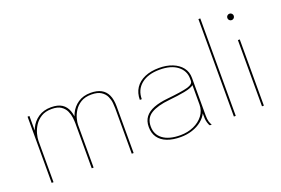

<svg xmlns="http://www.w3.org/2000/svg" viewBox="-103 -1110 2116 1447"><g transform="rotate(-20 955.0 -387.0)"><path d="M424 0V-263Q424 -296 424 -320Q424 -344 424 -359.5Q424 -379 420.8 -406.5Q417.5 -434 405.2 -460.8Q393 -487.5 366.2 -505.5Q339.5 -523.5 292.5 -523.5Q242 -523.5 208.2 -502.8Q174.5 -482 154.5 -450.8Q134.5 -419.5 126 -387Q117.5 -354.5 117.5 -331L103.5 -335.5Q103.5 -387.5 125.5 -433.8Q147.5 -480 189.8 -508.8Q232 -537.5 292 -537.5Q347 -537.5 379 -516.5Q411 -495.5 425 -456.2Q439 -417 439 -361.5Q439 -343 439 -317Q439 -291 439 -261.5V0ZM102.5 0V-531H117.5V0ZM745 0V-264Q745 -301 745 -323.5Q745 -346 745 -363Q745 -380.5 742.5 -407.2Q740 -434 728 -460.5Q716 -487 688.2 -505.2Q660.5 -523.5 610.5 -523.5Q559.5 -523.5 526 -503Q492.5 -482.5 473.5 -452.2Q454.5 -422 446.8 -392.2Q439 -362.5 439 -343.5L425 -346Q425 -393.5 446 -437.2Q467 -481 508.2 -509.2Q549.5 -537.5 610 -537.5Q660 -537.5 693.2 -519.8Q726.5 -502 743.2 -466Q760 -430 760 -375Q760 -356 760 -329.5Q760 -303 760 -275.5V0Z M1136.5 8.5Q1073.5 8.5 1028 -9Q982.5 -26.5 958.2 -60.8Q934 -95 934 -145Q934 -193 958 -224.5Q982 -256 1028.8 -274Q1075.5 -292 1143.5 -298.5Q1252 -309.5 1301.8 -322.5Q1351.5 -335.5 1351.5 -363Q1351.5 -367.5 1351.5 -372.2Q1351.5 -377 1351.5 -381.5Q1351.5 -444 1300.5 -483.8Q1249.5 -523.5 1158.5 -523.5Q1064 -523.5 1010.2 -479.5Q956.5 -435.5 956.5 -360.5H941Q941 -415 967.2 -454.8Q993.5 -494.5 1042.5 -516Q1091.5 -537.5 1158.5 -537.5Q1218.5 -537.5 1265.5 -518.8Q1312.5 -500 1339.8 -465.2Q1367 -430.5 1367 -381.5Q1367 -371.5 1367 -361Q1367 -350.5 1367 -340.5V-82Q1367 -66.5 1368.5 -52.8Q1370 -39 1373 -29Q1377 -16.5 1380.8 -9.5Q1384.5 -2.5 1386.5 0H1371Q1369 -1.5 1365.5 -8.8Q1362 -16 1358.5 -27.5Q1353.5 -44.5 1352.5 -61Q1351.5 -77.5 1351.5 -110L1353.5 -106.5Q1337.5 -72 1305.2 -46Q1273 -20 1229.5 -5.8Q1186 8.5 1136.5 8.5ZM1138 -5.5Q1197 -5.5 1245.2 -27Q1293.5 -48.5 1322.5 -86.5Q1351.5 -124.5 1351.5 -174V-336L1353.5 -330.5Q1331 -312 1276 -301.5Q1221 -291 1149.5 -284Q1053 -274.5 1001.2 -242.8Q949.5 -211 949.5 -144Q949.5 -78.5 999 -42Q1048.5 -5.5 1138 -5.5Z M1579 -781.5V0H1564V-781.5Z M1789.5 0V-531H1804.5V0ZM1797.5 -688.5Q1786.5 -688.5 1779 -696Q1771.5 -703.5 1771.5 -714.5Q1771.5 -725 1779 -732.5Q1786.5 -740 1797.5 -740Q1808 -740 1815.5 -732.5Q1823 -725 1823 -714.5Q1823 -703.5 1815.5 -696Q1808 -688.5 1797.5 -688.5Z"/></g></svg>

Font: Epilogue Thin
Style: Regular
Weight: 250
Designer: Tyler Finck
Foundry: Etcetera Type Co
Version: Version 2.111